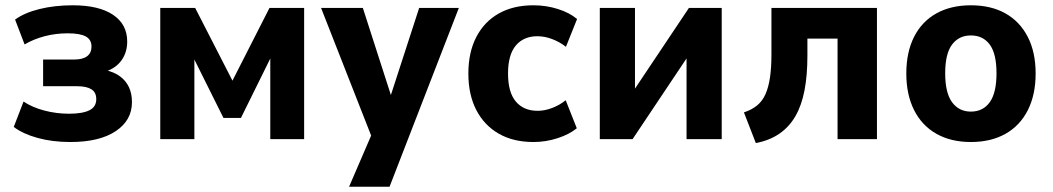

<svg xmlns="http://www.w3.org/2000/svg" viewBox="-20 -526 3981 726"><path d="M246 11Q178 11 122 -4.5Q66 -20 32 -46L69 -142Q102 -120 147.5 -108Q193 -96 241 -96Q292 -96 318 -109Q344 -122 344 -151Q344 -177 325.5 -188.5Q307 -200 271 -200H143V-301H262Q293 -301 309.5 -313.5Q326 -326 326 -350Q326 -376 304.5 -388Q283 -400 236 -400Q190 -400 148.5 -389Q107 -378 73 -358L37 -452Q73 -478 130 -492Q187 -506 255 -506Q354 -506 407.5 -470Q461 -434 461 -369Q461 -328 439.5 -298Q418 -268 378 -255V-261Q411 -254 433.5 -237.5Q456 -221 467.5 -196.5Q479 -172 479 -140Q479 -71 417.5 -30Q356 11 246 11Z M586 0V-496H718L859 -221L999 -496H1130V0H1002V-329H1014L891 -80H825L701 -329H715V0Z M1300 180 1400 -52V29L1194 -496H1352L1466 -142H1450L1565 -496H1715L1453 180Z M1997 11Q1921 11 1866 -20.5Q1811 -52 1781 -110Q1751 -168 1751 -248Q1751 -328 1781 -386Q1811 -444 1866 -475Q1921 -506 1997 -506Q2045 -506 2089.5 -492Q2134 -478 2162 -454L2120 -349Q2097 -367 2068.5 -378Q2040 -389 2012 -389Q1960 -389 1930.5 -354Q1901 -319 1901 -248Q1901 -177 1930.5 -142Q1960 -107 2013 -107Q2040 -107 2068.5 -118Q2097 -129 2119 -147L2161 -41Q2133 -18 2088.5 -3.5Q2044 11 1997 11Z M2248 0V-496H2381V-152H2355L2585 -496H2709V0H2576V-344H2602L2372 0Z M2838 15 2793 -101Q2823 -111 2843 -127.5Q2863 -144 2874.5 -170Q2886 -196 2891.5 -233Q2897 -270 2897 -321V-496H3296V0H3147V-380H3033V-316Q3033 -241 3022 -184Q3011 -127 2987.5 -86.5Q2964 -46 2927 -20.5Q2890 5 2838 15Z M3651 11Q3576 11 3521 -20Q3466 -51 3436.5 -109.5Q3407 -168 3407 -248Q3407 -329 3436.5 -387Q3466 -445 3521 -475.5Q3576 -506 3651 -506Q3727 -506 3781.5 -475.5Q3836 -445 3866 -387Q3896 -329 3896 -248Q3896 -168 3866.5 -109.5Q3837 -51 3782 -20Q3727 11 3651 11ZM3651 -104Q3697 -104 3722.5 -139.5Q3748 -175 3748 -249Q3748 -323 3722.5 -357.5Q3697 -392 3651 -392Q3606 -392 3580 -357.5Q3554 -323 3554 -249Q3554 -175 3580 -139.5Q3606 -104 3651 -104Z"/></svg>

Font: Nunito Sans 10pt SemiCondensed ExtraBold
Style: Regular
Weight: 800
Width: 4
Designer: Vernon Adams
Foundry: Vernon Adams
Version: Version 3.101;gftools[0.9.27]